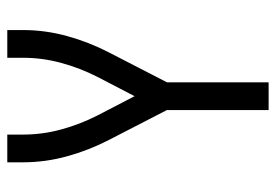

<svg xmlns="http://www.w3.org/2000/svg" viewBox="-138 -638 775 540"><g transform="rotate(-90 250.0 -367.5)"><path d="M211 0V-286L127 -449Q98 -505 81 -566.5Q64 -628 64 -691V-735H142V-691Q142 -636 156.5 -583Q171 -530 196 -481L250 -377L304 -481Q329 -530 343.5 -583Q358 -636 358 -691V-735H436V-691Q436 -628 419 -566.5Q402 -505 373 -449L289 -286V0Z"/></g></svg>

Font: Iosevka Term Curly
Style: Regular
Weight: 400
Designer: Belleve Invis
Foundry: Belleve Invis
Version: Version 32.3.0